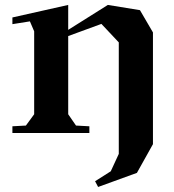

<svg xmlns="http://www.w3.org/2000/svg" viewBox="-20 -534 700 771"><path d="M457 84V-363.8L387.2 -438L253.9 -389.2V-75.2L285.2 -29.8L338.9 -26.9V0H29.8V-26.9L84 -29.8L117.2 -75.2V-408.2L100.1 -448.2L29.8 -437V-463.9L253.9 -514.2V-414.1L413.1 -514.2L542 -493.2L594.2 -403.8V44.9L529.8 160.2L374 216.8L361.8 193.8L424.8 153.8Z"/></svg>

Font: Ortica Angular Bold
Style: Regular
Weight: 700
Designer: Benedetta Bovani
Foundry: Collletttivo
Version: Version 2.000;Glyphs 3.1.2 (3151)